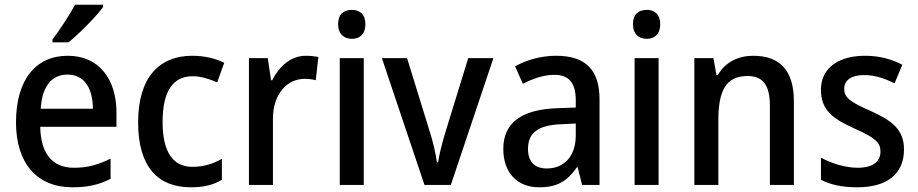

<svg xmlns="http://www.w3.org/2000/svg" viewBox="-20 -786 3900 816"><path d="M418 -756V-766H299C275 -721 235 -661 203 -618V-606H271C317 -643 391 -718 418 -756ZM268 -549C132 -549 48 -447 48 -266C48 -92 137 10 288 10C354 10 401 -1 450 -26V-112C398 -86 353 -73 294 -73C203 -73 153 -133 151 -247H475V-307C475 -452 399 -549 268 -549ZM267 -469C341 -469 374 -408 375 -324H153C159 -420 200 -469 267 -469Z M791 10C846 10 887 0 923 -22V-111C886 -90 847 -77 797 -77C714 -77 671 -142 671 -267C671 -396 713 -462 799 -462C832 -462 869 -451 903 -436L933 -519C900 -536 853 -549 797 -549C656 -549 567 -456 567 -266C567 -77 651 10 791 10Z M1280 -549C1215 -549 1166 -503 1137 -445H1132L1118 -539H1038V0H1140V-282C1140 -386 1200 -451 1275 -451C1290 -451 1309 -449 1322 -445L1333 -544C1317 -547 1297 -549 1280 -549Z M1476 -744C1441 -744 1417 -726 1417 -683C1417 -641 1442 -621 1476 -621C1509 -621 1533 -641 1533 -683C1533 -725 1509 -744 1476 -744ZM1526 -539H1424V0H1526Z M1784 0H1896L2077 -539H1970L1872 -221C1859 -178 1846 -127 1842 -96H1837C1832 -133 1820 -185 1806 -228L1710 -539H1603Z M2344 -549C2279 -549 2217 -531 2169 -504L2202 -430C2246 -452 2290 -468 2336 -468C2395 -468 2427 -437 2427 -360V-329L2345 -326C2195 -320 2119 -263 2119 -153C2119 -51 2179 10 2271 10C2350 10 2391 -17 2432 -75H2435L2454 0H2528V-364C2528 -489 2468 -549 2344 -549ZM2364 -258 2427 -261V-211C2427 -119 2375 -70 2304 -70C2256 -70 2224 -95 2224 -153C2224 -217 2261 -254 2364 -258Z M2729 -744C2694 -744 2670 -726 2670 -683C2670 -641 2695 -621 2729 -621C2762 -621 2786 -641 2786 -683C2786 -725 2762 -744 2729 -744ZM2779 -539H2677V0H2779Z M3181 -549C3120 -549 3062 -523 3031 -467H3025L3012 -539H2931V0H3033V-273C3033 -400 3064 -463 3158 -463C3224 -463 3252 -421 3252 -338V0H3354V-356C3354 -489 3292 -549 3181 -549Z M3822 -151C3822 -238 3767 -275 3681 -314C3593 -353 3568 -370 3568 -409C3568 -445 3598 -467 3653 -467C3699 -467 3741 -452 3782 -432L3815 -511C3766 -536 3715 -549 3656 -549C3543 -549 3469 -496 3469 -405C3469 -317 3520 -281 3611 -240C3702 -200 3722 -179 3722 -142C3722 -100 3691 -73 3625 -73C3570 -73 3511 -93 3469 -116V-22C3510 -1 3558 10 3624 10C3748 10 3822 -45 3822 -151Z"/></svg>

Font: Noto Sans Gujarati SemiCondensed Medium
Style: Regular
Weight: 500
Width: 4
Designer: Jelle Bosma - Monotype Design Team, Universal Thirst
Foundry: Monotype Imaging Inc.
Version: Version 2.106